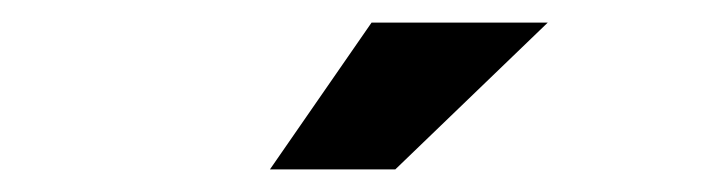

<svg xmlns="http://www.w3.org/2000/svg" viewBox="-20 -758 640 170"><path d="M219 -608 309 -738H465L330 -608Z"/></svg>

Font: Red Hat Display ExtraBold
Style: Regular
Weight: 800
Designer: Pentagram, MCKL
Foundry: Pentagram, MCKL
Version: Version 1.023